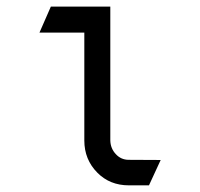

<svg xmlns="http://www.w3.org/2000/svg" viewBox="-20 -557 602 577"><path d="M427.7 0Q397.5 0 367.2 0Q310.1 0 272.5 -38.1Q233.4 -77.6 233.4 -134.8V-135.3V-459H98.6L132.8 -537.1H311.5V-135.3Q312 -110.8 328.1 -93.8Q343.3 -77.1 366 -76.7Q388.7 -76.2 462.9 -76.2Z"/></svg>

Font: NovaMono
Style: Regular
Weight: 400
Monospace: yes
Version: Version 1.2